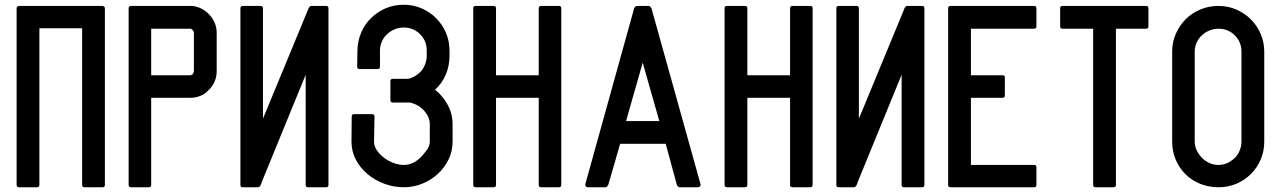

<svg xmlns="http://www.w3.org/2000/svg" viewBox="-20 -803 5397 809"><path d="M60 -778H412H414Q415 -778 417 -776Q419 -775 419 -775Q422 -772 422 -768V-24Q422 -14 412 -14H336Q326 -14 326 -24V-684H146V-24Q146 -14 136 -14H60Q50 -14 50 -24V-768V-770Q50 -773 53 -775Q54 -776 54 -776Q58 -778 60 -778Z M532 -14Q522 -14 522 -24V-768Q522 -778 532 -778H783Q805 -778 825 -768.5Q845 -759 860 -743.5Q875 -728 884 -708Q893 -688 893 -666V-503Q893 -457 860 -424V-425Q846 -408 825.5 -399.5Q805 -391 783 -391H617V-24Q617 -14 607 -14ZM783 -486Q784 -486 787.5 -487.5Q791 -489 792 -490Q793 -493 795 -496.5Q797 -500 797 -503V-666Q797 -670 792 -676Q787 -682 783 -682H617V-486Z M1088 -303 1272 -748Q1274 -753 1279 -765.5Q1284 -778 1292 -778H1354Q1364 -778 1364 -768V-24Q1364 -14 1354 -14H1278Q1268 -14 1268 -24V-488L1085 -41Q1083 -35 1079 -24.5Q1075 -14 1066 -14H1003Q993 -14 993 -24V-768Q993 -778 1003 -778H1078Q1088 -778 1088 -768Z M1625 -381V-461Q1625 -471 1635 -471H1701Q1728 -477 1750 -499V-498Q1763 -512 1770.5 -530Q1778 -548 1778 -568V-590Q1778 -631 1750 -659Q1722 -687 1681 -687Q1661 -687 1643 -679.5Q1625 -672 1611 -659Q1597 -646 1589 -628Q1581 -610 1581 -590V-522Q1581 -512 1571 -512H1495Q1485 -512 1485 -522L1486 -590Q1487 -631 1502 -666Q1517 -701 1543.5 -727Q1570 -753 1605 -768Q1640 -783 1681 -783Q1721 -783 1756 -768Q1791 -753 1817.5 -726.5Q1844 -700 1859 -665Q1874 -630 1874 -590V-568Q1874 -525 1858 -488Q1842 -451 1813 -425Q1846 -399 1866.5 -361Q1887 -323 1887 -279V-207Q1887 -166 1870 -131Q1853 -96 1824.5 -70Q1796 -44 1759 -29Q1722 -14 1681 -14Q1640 -14 1600 -28.5Q1560 -43 1529 -69Q1498 -95 1479.5 -130Q1461 -165 1461 -207L1462 -312Q1462 -322 1472 -322H1548Q1558 -322 1558 -312L1556 -207Q1556 -187 1568 -169.5Q1580 -152 1598.5 -138Q1617 -124 1639 -116Q1661 -108 1681 -108Q1701 -108 1718.5 -116Q1736 -124 1750 -138V-137Q1763 -151 1777 -169Q1791 -187 1791 -207V-279Q1791 -309 1768.5 -335Q1746 -361 1709 -371H1635Q1625 -371 1625 -381Z M1984 -14Q1974 -14 1974 -24V-768Q1974 -778 1984 -778H2060Q2070 -778 2070 -768V-486H2250V-768Q2250 -778 2260 -778H2335Q2345 -778 2345 -768V-24Q2345 -14 2335 -14H2260Q2250 -14 2250 -24V-391H2070V-24Q2070 -14 2060 -14Z M2843 -14Q2840 -14 2836.5 -17.5Q2833 -21 2832 -24L2785 -197H2593L2543 -24Q2542 -22 2538.5 -18Q2535 -14 2532 -14H2456Q2452 -14 2448.5 -18Q2445 -22 2446 -26L2652 -768Q2653 -771 2656.5 -774.5Q2660 -778 2663 -778H2714Q2717 -778 2720.5 -774Q2724 -770 2725 -768L2932 -26Q2933 -22 2929.5 -18Q2926 -14 2922 -14ZM2758 -293 2688 -539 2618 -293Z M3043 -14Q3033 -14 3033 -24V-768Q3033 -778 3043 -778H3119Q3129 -778 3129 -768V-486H3309V-768Q3309 -778 3319 -778H3394Q3404 -778 3404 -768V-24Q3404 -14 3394 -14H3319Q3309 -14 3309 -24V-391H3129V-24Q3129 -14 3119 -14Z M3599 -303 3783 -748Q3785 -753 3790 -765.5Q3795 -778 3803 -778H3865Q3875 -778 3875 -768V-24Q3875 -14 3865 -14H3789Q3779 -14 3779 -24V-488L3596 -41Q3594 -35 3590 -24.5Q3586 -14 3577 -14H3514Q3504 -14 3504 -24V-768Q3504 -778 3514 -778H3589Q3599 -778 3599 -768Z M4071 -108H4337Q4347 -108 4347 -99V-24Q4347 -14 4337 -14H3985Q3975 -14 3975 -24V-768Q3975 -778 3985 -778H4337Q4347 -778 4347 -768V-692Q4347 -682 4337 -682H4071V-486H4204Q4214 -486 4214 -476V-401Q4214 -391 4204 -391H4071Z M4682 -682V-24Q4682 -14 4672 -14H4596Q4586 -14 4586 -24V-682H4457Q4447 -682 4447 -692V-768Q4447 -778 4457 -778H4809Q4819 -778 4819 -768V-692Q4819 -682 4809 -682Z M5307 -207Q5307 -166 5292 -131Q5277 -96 5251 -70Q5225 -44 5190 -29Q5155 -14 5114 -14Q5073 -14 5037 -28.5Q5001 -43 4975 -69Q4949 -95 4934 -130Q4919 -165 4919 -207V-585Q4919 -626 4934.5 -661Q4950 -696 4976 -722Q5002 -748 5037.5 -763Q5073 -778 5114 -778Q5154 -778 5189 -763Q5224 -748 5250.5 -721.5Q5277 -695 5292 -660Q5307 -625 5307 -585ZM5211 -585Q5211 -626 5183 -654Q5155 -682 5114 -682Q5094 -682 5076 -674.5Q5058 -667 5044 -654Q5030 -641 5022 -623Q5014 -605 5014 -585V-207Q5014 -187 5022.5 -169.5Q5031 -152 5044.5 -138Q5058 -124 5076 -116Q5094 -108 5114 -108Q5134 -108 5151.5 -116Q5169 -124 5183 -138V-137Q5196 -151 5203.5 -169Q5211 -187 5211 -207Z"/></svg>

Font: Kanalisirung
Style: Regular
Weight: 500
Designer: Peter Wiegel
Foundry: Peter Wiegel
Version: 1.000